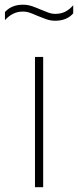

<svg xmlns="http://www.w3.org/2000/svg" viewBox="-60 -776 323 796"><path d="M85 0V-540H119V0ZM169 -690Q149 -690 130.5 -696.8Q112 -703.5 95 -710.5Q79.5 -717.5 64.8 -722.8Q50 -728 35 -728Q13 -728 -5 -719.2Q-23 -710.5 -39.5 -692.5V-726Q-12 -756.5 35 -756.5Q55.5 -756.5 74 -750Q92.5 -743.5 109.5 -736Q125 -729.5 139.8 -724Q154.5 -718.5 169 -718.5Q192 -718.5 209.8 -727.2Q227.5 -736 243.5 -754V-720.5Q216.5 -690 169 -690Z"/></svg>

Font: Encode Sans Condensed Thin Thin
Style: Regular
Weight: 250
Version: Version 3.002